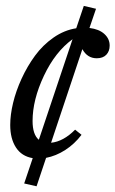

<svg xmlns="http://www.w3.org/2000/svg" viewBox="-20 -533 396 659"><path d="M105.5 106.4 63 96.7 92.3 9.8Q54.2 3.4 34.7 -26.9Q15.1 -57.1 15.1 -104Q15.1 -138.7 24.9 -179.7Q34.7 -220.7 54.2 -263.2Q73.7 -305.7 100.3 -342Q127 -378.4 163.8 -404.1Q200.7 -429.7 241.7 -436L267.6 -512.7L309.6 -502.9L287.1 -437Q319.8 -433.1 338.1 -416.5Q356.4 -399.9 356.4 -376.5Q356.4 -357.4 345 -345.2Q333.5 -333 312 -333Q279.8 -333 262.7 -364.3L155.3 -43Q197.8 -47.4 237.8 -87.9L259.8 -70.3Q235.8 -38.6 203.9 -18.1Q171.9 2.4 138.2 8.8ZM91.8 -117.7Q91.8 -71.3 113.3 -53.2L229 -398.4Q169.4 -355 130.6 -272.7Q91.8 -190.4 91.8 -117.7Z"/></svg>

Font: Elstob 14pt
Style: Italic
Weight: 400
Italic angle: -20°
Designer: Peter S. Baker
Version: Version 1.015